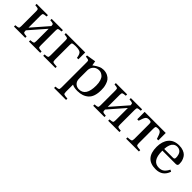

<svg xmlns="http://www.w3.org/2000/svg" viewBox="202 -1603 2934 2934"><g transform="rotate(45 1669.0 -136.0)"><path d="M32 0V-29Q86 -33 96.5 -41Q107 -49 107 -87V-403Q107 -441 96.5 -449Q86 -457 32 -461V-490H276V-461Q222 -457 211.5 -449Q201 -441 201 -403V-145L431 -409Q431 -442 420 -449.5Q409 -457 356 -461V-490H600V-461Q546 -457 535.5 -449Q525 -441 525 -403V-87Q525 -49 535.5 -41Q546 -33 600 -29V0H356V-29Q410 -33 420.5 -41Q431 -49 431 -87V-351L201 -87Q201 -49 211.5 -41Q222 -33 276 -29V0Z M664 0V-29Q718 -33 728.5 -41Q739 -49 739 -87V-403Q739 -441 728.5 -449Q718 -457 664 -461V-490H1082V-342H1051Q1041 -412 1015 -433.5Q989 -455 909 -455H908Q852 -453 842.5 -445.5Q833 -438 833 -400V-86Q833 -48 846.5 -40Q860 -32 928 -29V0Z M1298 -157Q1298 -117 1305 -96Q1317 -62 1345.5 -42.5Q1374 -23 1413 -23Q1559 -23 1559 -250Q1559 -310 1545 -352.5Q1531 -395 1509 -414Q1487 -433 1468 -440.5Q1449 -448 1430 -448Q1346 -448 1311 -378Q1298 -352 1298 -321ZM1129 201Q1182 197 1193 189Q1204 181 1204 143V-402Q1204 -428 1198 -436Q1192 -444 1172 -447L1134 -452V-477L1285 -502L1298 -428Q1303 -431 1322.5 -444.5Q1342 -458 1354.5 -465.5Q1367 -473 1387 -483Q1407 -493 1427 -497.5Q1447 -502 1468 -502Q1520 -502 1558 -482.5Q1596 -463 1615.5 -436.5Q1635 -410 1646.5 -372.5Q1658 -335 1660.5 -309.5Q1663 -284 1663 -256Q1663 -112 1594 -50Q1525 12 1412 12Q1338 12 1298 -11V143Q1298 181 1311 189Q1324 197 1388 201V230H1129Z M1744 0V-29Q1798 -33 1808.5 -41Q1819 -49 1819 -87V-403Q1819 -441 1808.5 -449Q1798 -457 1744 -461V-490H1988V-461Q1934 -457 1923.5 -449Q1913 -441 1913 -403V-145L2143 -409Q2143 -442 2132 -449.5Q2121 -457 2068 -461V-490H2312V-461Q2258 -457 2247.5 -449Q2237 -441 2237 -403V-87Q2237 -49 2247.5 -41Q2258 -33 2312 -29V0H2068V-29Q2122 -33 2132.5 -41Q2143 -49 2143 -87V-351L1913 -87Q1913 -49 1923.5 -41Q1934 -33 1988 -29V0Z M2366 -330V-490H2822V-330H2791Q2768 -406 2750 -430.5Q2732 -455 2695 -455H2689Q2659 -455 2650 -446.5Q2641 -438 2641 -400V-87Q2641 -49 2654.5 -41Q2668 -33 2732 -29V0H2456V-29Q2520 -33 2533.5 -41Q2547 -49 2547 -87V-400Q2547 -438 2538 -446.5Q2529 -455 2499 -455H2493Q2456 -455 2438 -430.5Q2420 -406 2397 -330Z M2978 -301H3167Q3187 -301 3194 -309Q3201 -317 3201 -333Q3201 -347 3199.5 -362Q3198 -377 3191.5 -397Q3185 -417 3174 -431.5Q3163 -446 3143 -456.5Q3123 -467 3097 -467Q3061 -467 3035 -447.5Q3009 -428 2998 -398.5Q2987 -369 2982.5 -345Q2978 -321 2978 -301ZM2873 -241Q2873 -359 2931.5 -430.5Q2990 -502 3103 -502Q3155 -502 3194 -486.5Q3233 -471 3253.5 -449Q3274 -427 3286.5 -397Q3299 -367 3302 -345Q3305 -323 3305 -301Q3305 -263 3265 -263H2977V-252Q2977 -39 3124 -39Q3178 -39 3211.5 -67Q3245 -95 3269 -145L3299 -129Q3251 12 3104 12Q2873 12 2873 -241Z"/></g></svg>

Font: Heuristica
Style: Regular
Weight: 400
Version: Version 1.0.1 ; ttfautohint (v1.4.1)